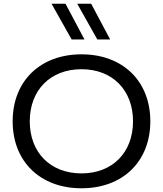

<svg xmlns="http://www.w3.org/2000/svg" viewBox="-20 -1002 875 1032"><path d="M418 10C640 10 788 -134 788 -350C788 -566 640 -710 418 -710C196 -710 48 -566 48 -350C48 -134 196 10 418 10ZM418 -70C251 -70 140 -182 140 -350C140 -518 251 -630 418 -630C584 -630 695 -518 695 -350C695 -182 584 -70 418 -70ZM434 -790 332 -982H257L365 -790ZM572 -790 470 -982H395L503 -790Z"/></svg>

Font: Gully
Style: Regular
Weight: 400
Designer: jaikishan Patel
Foundry: MagicType
Version: Version 1.000;Glyphs 3.2 (3242)